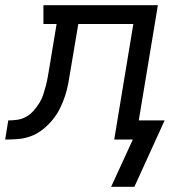

<svg xmlns="http://www.w3.org/2000/svg" viewBox="-76 -540 696 743"><path d="M444 183H354L438 0H366L440 -447H227L197 -269Q193 -244 188.5 -219Q184 -194 176 -169.5Q168 -145 156.5 -121.5Q145 -98 128 -77Q111 -56 89.5 -39Q68 -22 43.5 -13Q19 -4 -6 -2Q-31 0 -56 0L-44 -74Q-27 -74 -9 -76.5Q9 -79 25 -88Q41 -97 53.5 -111Q66 -125 76 -141Q86 -157 91.5 -174Q97 -191 101.5 -208.5Q106 -226 109 -243Q112 -260 115 -278L143 -447H92V-520H535L461 -74H561Z"/></svg>

Font: Iosevka Plex Etoile
Style: Italic
Weight: 400
Italic angle: -9°
Designer: Belleve Invis
Foundry: Belleve Invis
Version: Version 25.1.1; ttfautohint (v1.8.4)